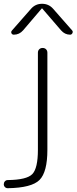

<svg xmlns="http://www.w3.org/2000/svg" viewBox="-38 -773 404 1013"><path d="M3 220Q-6 220 -12 214Q-18 208 -18 199Q-18 190 -12 183.5Q-6 177 3 177Q103 176 132.5 145.5Q162 115 162 17V-495Q162 -506 169 -513Q176 -520 187 -520Q198 -520 205 -513Q212 -506 212 -495V17Q212 135 170.5 176.5Q129 218 3 220ZM242 -727 343 -612Q348 -606 344 -598Q340 -590 332 -590Q304 -590 284 -613L185 -728Q185 -729 184 -729L182 -728L84 -613Q64 -590 35 -590Q26 -590 22.5 -597.5Q19 -605 25 -612L126 -727Q149 -753 184 -753Q219 -753 242 -727Z"/></svg>

Font: Rounded Mplus 1c Light
Style: Regular
Weight: 300
Version: Version 1.059.20150529